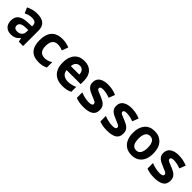

<svg xmlns="http://www.w3.org/2000/svg" viewBox="348 -1896 3244 3244"><g transform="rotate(45 1970.5 -273.5)"><path d="M220 10Q139 10 94.5 -34.5Q50 -79 50 -158Q50 -250 108.5 -292Q167 -334 268 -337L373 -341V-361Q373 -406 347 -425.5Q321 -445 273 -445Q201 -445 131 -408L87 -508Q132 -531 181 -544Q230 -557 287 -557Q502 -557 502 -370V0H399L382 -71H379Q345 -25 304 -7.5Q263 10 220 10ZM256 -101Q303 -101 338 -129Q373 -157 373 -215V-252L307 -250Q179 -246 179 -168Q179 -133 200 -117Q221 -101 256 -101Z M884 10Q754 10 691 -59.5Q628 -129 628 -266Q628 -410 694.5 -483Q761 -556 890 -556Q931 -556 974.5 -548Q1018 -540 1059 -521L1017 -409Q981 -425 952.5 -430.5Q924 -436 901 -436Q769 -436 769 -272Q769 -187 804.5 -149Q840 -111 902 -111Q931 -111 966 -120Q1001 -129 1043 -154V-27Q1000 -5 961 2.5Q922 10 884 10Z M1450 10Q1315 10 1243 -64Q1171 -138 1171 -275Q1171 -406 1234.5 -481Q1298 -556 1416 -556Q1524 -556 1584.5 -491.5Q1645 -427 1645 -306V-232H1310Q1313 -171 1356 -139.5Q1399 -108 1464 -108Q1507 -108 1547 -118.5Q1587 -129 1625 -145V-29Q1589 -10 1545 0Q1501 10 1450 10ZM1514 -330Q1513 -386 1486 -415Q1459 -444 1417 -444Q1375 -444 1345.5 -415.5Q1316 -387 1312 -330Z M1946 10Q1897 10 1852.5 3Q1808 -4 1763 -22V-154Q1801 -137 1854.5 -124Q1908 -111 1963 -111Q2040 -111 2040 -151Q2040 -178 2010 -193Q1980 -208 1916 -234Q1873 -251 1838.5 -271Q1804 -291 1784.5 -321Q1765 -351 1765 -397Q1765 -479 1824.5 -517.5Q1884 -556 1980 -556Q2031 -556 2083.5 -545.5Q2136 -535 2185 -513L2141 -404Q2095 -421 2056 -429.5Q2017 -438 1976 -438Q1910 -438 1910 -402Q1910 -376 1941 -361.5Q1972 -347 2024 -327Q2067 -310 2103.5 -289.5Q2140 -269 2162 -236.5Q2184 -204 2184 -150Q2184 -64 2123.5 -27Q2063 10 1946 10Z M2509 10Q2460 10 2415.5 3Q2371 -4 2326 -22V-154Q2364 -137 2417.5 -124Q2471 -111 2526 -111Q2603 -111 2603 -151Q2603 -178 2573 -193Q2543 -208 2479 -234Q2436 -251 2401.5 -271Q2367 -291 2347.5 -321Q2328 -351 2328 -397Q2328 -479 2387.5 -517.5Q2447 -556 2543 -556Q2594 -556 2646.5 -545.5Q2699 -535 2748 -513L2704 -404Q2658 -421 2619 -429.5Q2580 -438 2539 -438Q2473 -438 2473 -402Q2473 -376 2504 -361.5Q2535 -347 2587 -327Q2630 -310 2666.5 -289.5Q2703 -269 2725 -236.5Q2747 -204 2747 -150Q2747 -64 2686.5 -27Q2626 10 2509 10Z M3099 10Q3018 10 2962.5 -25.5Q2907 -61 2878.5 -125.5Q2850 -190 2850 -276Q2850 -404 2912.5 -480.5Q2975 -557 3094 -557Q3207 -557 3275 -482Q3343 -407 3343 -270Q3343 -187 3316 -124Q3289 -61 3234.5 -25.5Q3180 10 3099 10ZM3097 -103Q3154 -103 3180.5 -148.5Q3207 -194 3207 -273Q3207 -354 3180 -398.5Q3153 -443 3096 -443Q3039 -443 3012.5 -397.5Q2986 -352 2986 -274Q2986 -193 3013 -148Q3040 -103 3097 -103Z M3635 10Q3586 10 3541.5 3Q3497 -4 3452 -22V-154Q3490 -137 3543.5 -124Q3597 -111 3652 -111Q3729 -111 3729 -151Q3729 -178 3699 -193Q3669 -208 3605 -234Q3562 -251 3527.5 -271Q3493 -291 3473.5 -321Q3454 -351 3454 -397Q3454 -479 3513.5 -517.5Q3573 -556 3669 -556Q3720 -556 3772.5 -545.5Q3825 -535 3874 -513L3830 -404Q3784 -421 3745 -429.5Q3706 -438 3665 -438Q3599 -438 3599 -402Q3599 -376 3630 -361.5Q3661 -347 3713 -327Q3756 -310 3792.5 -289.5Q3829 -269 3851 -236.5Q3873 -204 3873 -150Q3873 -64 3812.5 -27Q3752 10 3635 10Z"/></g></svg>

Font: Noto Sans Mono SemiCondensed
Style: Bold
Weight: 700
Width: 4
Designer: Monotype Design Team
Foundry: Monotype Imaging Inc.
Version: Version 2.014